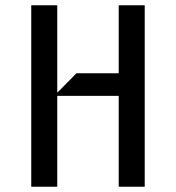

<svg xmlns="http://www.w3.org/2000/svg" viewBox="-20 -711 670 731"><path d="M531 0H432V-346H198V0H99V-691H198V-358L271 -432H432V-691H531Z"/></svg>

Font: Iceberg
Style: Regular
Weight: 400
Designer: Victor Kharyk
Foundry: Cyreal (www.cyreal.org)
Version: Version 1.002